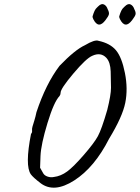

<svg xmlns="http://www.w3.org/2000/svg" viewBox="-20 -859 671 922"><path d="M451 -828Q467 -844 479.5 -837.5Q492 -831 497 -815Q505 -800 503 -790.5Q501 -781 487 -763Q453 -717 428 -767Q423 -777 425 -782Q434 -813 445 -822ZM579 -828Q595 -844 607.5 -837.5Q620 -831 625 -815Q633 -800 631 -790.5Q629 -781 615 -763Q581 -717 556 -767Q551 -777 553 -782Q562 -813 573 -822ZM491 -581Q464 -610 423 -591Q394 -579 332 -505.5Q270 -432 271 -413Q271 -405 266 -398Q239 -370 208 -268Q177 -166 174.5 -110.5Q172 -55 172.5 -53.5Q173 -52 188 -26Q194 -16 208.5 -11Q223 -6 238 -9Q272 -13 302.5 -35.5Q333 -58 382.5 -115Q432 -172 450 -205Q468 -238 495 -331Q513 -403 513 -437.5Q513 -472 511.5 -516Q510 -560 491 -581ZM388 -642Q435 -670 453 -663Q509 -651 537 -617.5Q565 -584 580 -508Q595 -432 581.5 -365Q568 -298 504 -193Q434 -55 336.5 7.5Q239 70 174 20Q139 -7 128 -22Q99 -64 129 -216Q135 -222 134 -231.5Q133 -241 136 -251Q139 -261 145 -280.5Q151 -300 155 -320Q200 -456 266 -543Q340 -620 388 -642Z"/></svg>

Font: Caveat
Style: Regular
Weight: 400
Designer: Pablo Impallari
Foundry: Creative Lab NY
Version: Version 1.096; ttfautohint (v1.3)